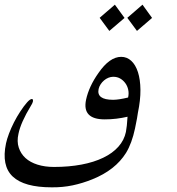

<svg xmlns="http://www.w3.org/2000/svg" viewBox="-110 -554 752 814"><path d="M474.6 -75.7Q473.6 -68.4 470.7 -51.3Q467.8 -34.2 462.4 -9.3Q449.2 53.2 424.3 94.2Q378.9 167 281.7 206.1Q239.7 223.1 197.5 231.9Q155.3 240.7 109.4 240.2Q-7.8 240.2 -56.2 194.3Q-104.5 148.4 -84.5 53.7Q-80.6 35.6 -71.8 12.2Q-63 -11.2 -50.8 -35.2Q-38.6 -59.1 -23.9 -81.5Q-9.3 -104 4.9 -120.1Q17.1 -133.8 24.9 -134.3Q31.7 -134.3 29.3 -122.6Q27.3 -115.2 21 -105.5Q-22 -34.7 -31.7 13.2Q-39.1 45.4 -30.5 71.5Q-22 97.7 -2 116Q18.1 134.3 49.1 144Q80.1 153.8 118.7 153.8Q182.1 153.8 235.1 143.8Q288.1 133.8 327.6 114.7Q367.2 95.7 391.8 68.1Q416.5 40.5 423.8 5.4Q428.2 -16.6 430.7 -59.1Q407.2 -53.7 383.3 -50.8Q359.4 -47.9 334 -47.9Q237.3 -47.9 254.9 -131.3Q267.1 -187.5 307.1 -244.1Q354.5 -313 403.8 -313Q428.2 -313 446.5 -296.1Q464.8 -279.3 474.9 -248Q484.9 -216.8 485.4 -173.1Q485.8 -129.4 474.6 -75.7ZM433.1 -140.6Q437 -157.7 433.6 -173.6Q430.2 -189.5 421.1 -201.7Q412.1 -213.9 399.4 -221.2Q386.7 -228.5 370.1 -228.5Q359.9 -228.5 349.6 -224.4Q339.4 -220.2 331.1 -213.1Q322.8 -206.1 316.7 -196.8Q310.5 -187.5 308.1 -176.8Q298.3 -130.9 369.6 -130.9Q393.1 -130.9 433.1 -140.6ZM534.7 -478 470.7 -422.9 429.7 -478.5 494.1 -534.2ZM418 -478 353.5 -422.9 312.5 -478.5 377 -534.2Z"/></svg>

Font: XB Kayhan
Style: Italic
Weight: 400
Italic angle: -12°
Designer: Behnam
Foundry: Irmug
Version: Version 7.300 2009